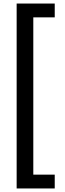

<svg xmlns="http://www.w3.org/2000/svg" viewBox="-20 -886 367 1084"><path d="M74 178H289V100H168V-788H289V-866H74Z"/></svg>

Font: Noto Sans Malayalam UI Condensed Medium
Style: Regular
Weight: 500
Width: 3
Designer: Jelle Bosma - Monotype Design Team
Foundry: Monotype Imaging Inc.
Version: Version 2.104